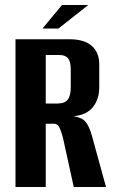

<svg xmlns="http://www.w3.org/2000/svg" viewBox="-20 -748 460 768"><path d="M42 0V-591H258Q317 -591 347 -564.5Q377 -538 377 -491V-399Q377 -352 352 -320Q327 -288 274 -283Q308 -278 322.5 -260.5Q337 -243 348 -204L404 0H275L232 -196Q226 -220 218.5 -236.5Q211 -253 197 -253H163V0ZM163 -334H211Q239 -334 251 -349.5Q263 -365 263 -399V-470Q263 -502 252 -515Q241 -528 218 -528H163ZM150 -634 228 -728H333L214 -634Z"/></svg>

Font: Alumni Sans Thin
Style: Bold
Weight: 700
Version: Version 1.018